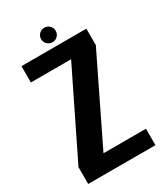

<svg xmlns="http://www.w3.org/2000/svg" viewBox="-193 -870 833 957"><g transform="rotate(-30 223.0 -392.0)"><path d="M24 0V-97L261 -581H29.5V-675H403V-580.5L166.5 -94.5H411V0ZM224 -700.5Q206.5 -700.5 194 -712.8Q181.5 -725 181.5 -742.5Q181.5 -759.5 193.8 -771.8Q206 -784 224 -784Q241 -784 253.2 -771.8Q265.5 -759.5 265.5 -742.5Q265.5 -725 253.2 -712.8Q241 -700.5 224 -700.5Z"/></g></svg>

Font: Anybody SemiBold
Style: Regular
Weight: 600
Designer: Tyler Finck
Foundry: Etcetera Type Company
Version: Version 1.010; ttfautohint (v1.8.3) -l 8 -r 50 -G 200 -x 14 